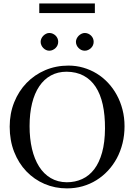

<svg xmlns="http://www.w3.org/2000/svg" viewBox="-20 -1048 763 1084"><path d="M683.1 -335Q683.1 -285.2 671.9 -239.5Q660.6 -193.8 639.9 -155Q619.1 -116.2 589.8 -84.7Q560.5 -53.2 524.4 -30.8Q488.3 -8.3 446.3 3.7Q404.3 15.6 357.9 15.6Q290.5 15.6 231.7 -9.5Q172.9 -34.7 128.9 -80.6Q85 -126.5 59.8 -190.7Q34.7 -254.9 34.7 -333Q34.7 -407.2 60.1 -470.5Q85.4 -533.7 130.1 -579.8Q174.8 -626 235.4 -651.9Q295.9 -677.7 366.7 -677.7Q410.2 -677.7 450.4 -666Q490.7 -654.3 525.9 -632.8Q561 -611.3 589.8 -580.6Q618.7 -549.8 639.4 -511.7Q660.2 -473.6 671.6 -429.2Q683.1 -384.8 683.1 -335ZM572.8 -322.3Q573.2 -397.9 560.1 -457.5Q546.9 -517.1 519.8 -558.1Q492.7 -599.1 451.9 -620.8Q411.1 -642.6 356 -643.1Q306.2 -643.1 267.3 -621.8Q228.5 -600.6 201.7 -560.8Q174.8 -521 160.9 -464.1Q147 -407.2 147 -335.9Q147 -265.6 160.6 -207.5Q174.3 -149.4 200.7 -107.7Q227.1 -65.9 266.4 -42.7Q305.7 -19.5 356.9 -19Q404.3 -19 443.8 -37.1Q483.4 -55.2 512 -92.5Q540.5 -129.9 556.4 -187Q572.3 -244.1 572.8 -322.3ZM308.6 -812Q308.6 -801.8 304.7 -792.7Q300.8 -783.7 293.7 -776.9Q286.6 -770 277.6 -765.9Q268.6 -761.7 258.3 -761.7Q248.5 -761.7 239.7 -765.9Q231 -770 224.1 -777.1Q217.3 -784.2 213.4 -793.2Q209.5 -802.2 209.5 -812Q209.5 -821.3 213.6 -830.3Q217.8 -839.4 224.6 -846.2Q231.4 -853 240.2 -857.4Q249 -861.8 258.3 -861.8Q268.6 -861.8 277.6 -857.9Q286.6 -854 293.7 -847.2Q300.8 -840.3 304.7 -831.3Q308.6 -822.3 308.6 -812ZM508.8 -812Q508.8 -801.8 504.9 -792.7Q501 -783.7 493.9 -776.9Q486.8 -770 477.8 -765.9Q468.8 -761.7 458.5 -761.7Q448.2 -761.7 439.2 -765.9Q430.2 -770 423.3 -777.1Q416.5 -784.2 412.6 -793.2Q408.7 -802.2 408.7 -812Q408.7 -821.3 413.1 -830.3Q417.5 -839.4 424.3 -846.2Q431.2 -853 440.2 -857.4Q449.2 -861.8 458.5 -861.8Q468.8 -861.8 477.8 -857.9Q486.8 -854 493.9 -847.2Q501 -840.3 504.9 -831.3Q508.8 -822.3 508.8 -812ZM201.7 -974.1V-1028.3H515.6V-974.1Z"/></svg>

Font: Doulos SIL Eur
Style: Regular
Weight: 400
Designer: Walt Agee, Victor Gaultney, Peter Martin, Debbi Hosken, Becca Hirsbrunner
Foundry: SIL International
Version: Version 5.000